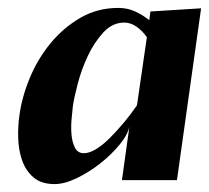

<svg xmlns="http://www.w3.org/2000/svg" viewBox="-20 -455 528 485"><path d="M29 -163Q35 -209 55 -257.5Q75 -306 107.5 -345.5Q140 -385 183 -410Q226 -435 279 -435Q302 -435 321.5 -426Q341 -417 357 -404L360 -426L488 -434L427 0H288L307 -136Q303 -115 282 -89.5Q261 -64 233 -42Q205 -20 174 -5Q143 10 118 10Q84 10 64.5 -7Q45 -24 36 -49.5Q27 -75 26 -105.5Q25 -136 29 -163ZM164 -186Q163 -176 161 -156Q159 -136 160.5 -116.5Q162 -97 169 -82.5Q176 -68 192 -68Q206 -68 223 -78.5Q240 -89 257.5 -106.5Q275 -124 293 -145.5Q311 -167 326 -189L351 -361Q340 -377 325 -387.5Q310 -398 294 -398Q264 -398 241 -373Q218 -348 202 -314Q186 -280 176.5 -244Q167 -208 164 -186Z"/></svg>

Font: Gamine
Style: Bold Italic
Weight: 700
Designer: Tapiwanashe Sebastian Garikayi
Version: Version 1.000